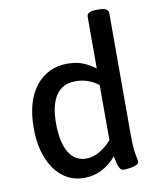

<svg xmlns="http://www.w3.org/2000/svg" viewBox="-85 -819 735 893"><g transform="rotate(-10 282.5 -373.0)"><path d="M241 7Q183 7 140 -26.5Q97 -60 73 -120.5Q49 -181 49 -261Q49 -389 105.5 -459.5Q162 -530 254 -530Q298 -530 329 -517Q360 -504 386 -484V-728Q386 -753 431 -753H442Q488 -753 488 -728V-156Q488 -90 494 -61Q500 -32 500 -25Q500 -14 486 -8.5Q472 -3 455 -1Q438 1 429 1Q416 1 409.5 -10.5Q403 -22 399.5 -38.5Q396 -55 393 -68Q329 7 241 7ZM266 -80Q298 -80 329 -98Q360 -116 386 -146V-406Q338 -443 278 -443Q216 -443 185.5 -397.5Q155 -352 155 -267Q155 -177 183.5 -128.5Q212 -80 266 -80Z"/></g></svg>

Font: Asap Medium
Style: Regular
Weight: 500
Designer: Pablo Cosgaya
Foundry: Omnibus-Type
Version: Version 3.001; ttfautohint (v1.8.3)